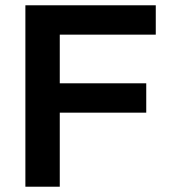

<svg xmlns="http://www.w3.org/2000/svg" viewBox="-20 -706 649 726"><path d="M76 0V-686H569V-575H206V-391H533V-280H206V0Z"/></svg>

Font: Archivo Variable SemiBold
Style: Regular
Weight: 600
Designer: Hector Gatti
Foundry: Omnibus-Type
Version: Version 2.001